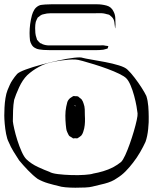

<svg xmlns="http://www.w3.org/2000/svg" viewBox="-30 -807 714 896"><path d="M664 -262Q665 -240 661.5 -205Q658 -170 649 -145Q639 -123 624 -97Q609 -71 591 -48Q575 -27 556.5 -8Q538 11 515 25Q493 41 458 50Q423 59 400 64Q389 67 367.5 68Q346 69 321.5 69Q297 69 275.5 67Q254 65 243 61Q221 56 195 48.5Q169 41 146 28Q124 12 100.5 -12.5Q77 -37 59 -59Q46 -79 33 -100Q20 -121 11 -143Q3 -158 -1.5 -182Q-6 -206 -8 -229.5Q-10 -253 -10 -268Q-10 -283 -9 -305Q-8 -327 -4.5 -349Q-1 -371 5 -386Q10 -398 15.5 -410.5Q21 -423 28 -433Q33 -441 38.5 -448Q44 -455 50 -462Q59 -471 90 -482.5Q121 -494 162 -505Q203 -516 244 -525Q285 -534 316 -537.5Q347 -541 356 -537Q367 -534 396.5 -529Q426 -524 460.5 -517.5Q495 -511 524.5 -502Q554 -493 565 -482Q580 -468 598 -444.5Q616 -421 631 -397.5Q646 -374 653 -359Q660 -337 662 -311Q664 -285 664 -262ZM535 -51Q544 -60 554.5 -83Q565 -106 575.5 -135.5Q586 -165 594.5 -194Q603 -223 608 -246Q613 -269 612 -278Q611 -289 607 -311.5Q603 -334 596 -360Q589 -386 579.5 -408.5Q570 -431 559 -442Q550 -451 526.5 -462.5Q503 -474 472 -485.5Q441 -497 410 -506.5Q379 -516 355.5 -522.5Q332 -529 323 -529Q307 -530 290.5 -528.5Q274 -527 257 -525Q235 -522 206 -515.5Q177 -509 152 -495Q137 -487 123.5 -477.5Q110 -468 97 -456Q75 -434 59 -399Q43 -364 36 -341Q32 -319 31 -291.5Q30 -264 30 -241Q31 -230 36.5 -205.5Q42 -181 51 -152.5Q60 -124 71 -99.5Q82 -75 93 -64Q116 -42 147.5 -27.5Q179 -13 201 -5Q212 2 240.5 5.5Q269 9 303 10Q337 11 365.5 9Q394 7 405 3Q428 -1 451.5 -8Q475 -15 497 -26Q519 -38 535 -51ZM360 -324Q365 -311 365.5 -297Q366 -283 366 -269Q367 -254 366.5 -238.5Q366 -223 363 -208Q361 -200 358 -190.5Q355 -181 349 -174Q346 -171 340.5 -167.5Q335 -164 332 -162Q330 -161 326.5 -161.5Q323 -162 320 -162Q319 -162 316 -161.5Q313 -161 311 -161Q310 -162 308 -163.5Q306 -165 304 -166L294 -172Q291 -175 288.5 -180.5Q286 -186 284 -190Q280 -198 279 -207.5Q278 -217 277 -225Q275 -246 275 -267.5Q275 -289 279 -309Q281 -320 284 -330Q287 -340 297 -349Q301 -351 305.5 -354.5Q310 -358 314 -359L322 -358Q325 -358 328.5 -358Q332 -358 334 -357Q336 -356 337.5 -354.5Q339 -353 340 -352Q343 -350 346 -347.5Q349 -345 351 -343Q354 -339 356.5 -333.5Q359 -328 360 -324ZM323 -311Q325 -311 325 -310Q325 -311 322 -313.5Q319 -316 319 -316Q316 -316 319 -313Q321 -313 323 -311ZM506 -685Q505 -695 503.5 -705Q502 -715 496 -723Q495 -725 492 -727.5Q489 -730 487 -732Q483 -736 481 -737Q478 -739 474.5 -739.5Q471 -740 468 -741Q452 -746 435 -745.5Q418 -745 401 -745H233Q219 -745 204 -745Q189 -745 175 -741Q173 -740 169 -739.5Q165 -739 163 -737Q160 -736 157.5 -734Q155 -732 153 -730Q152 -729 150 -728Q148 -727 146 -725Q141 -716 137 -705Q134 -692 134 -676Q134 -665 135 -653.5Q136 -642 140 -631Q141 -629 141.5 -626Q142 -623 143 -621Q145 -619 147.5 -616.5Q150 -614 151 -612Q153 -611 154.5 -609Q156 -607 157 -606Q159 -605 162.5 -604Q166 -603 168 -601Q183 -595 199.5 -595Q216 -595 232 -595H434Q439 -595 445 -595.5Q451 -596 456 -595Q464 -593 469 -593Q471 -592 472.5 -592.5Q474 -593 475 -592Q476 -591 475 -589.5Q474 -588 474 -586Q473 -585 473.5 -583.5Q474 -582 472 -581Q471 -580 470 -580Q469 -580 467 -579Q463 -578 459.5 -577Q456 -576 452 -575Q444 -574 434.5 -573.5Q425 -573 417 -573H236Q220 -573 204.5 -573Q189 -573 173 -574Q163 -575 152.5 -576.5Q142 -578 134 -583Q124 -588 118 -598Q112 -608 110 -618Q109 -626 108.5 -635.5Q108 -645 108 -653Q108 -694 119 -736Q123 -750 130 -761.5Q137 -773 150 -780Q157 -784 165.5 -784.5Q174 -785 181 -786Q195 -787 209 -787Q223 -787 237 -787H423Q445 -787 467.5 -781Q490 -775 500 -753Q507 -740 508 -723.5Q509 -707 509 -693Q509 -689 508.5 -685.5Q508 -682 508 -678Q508 -675 507 -675Q507 -680 506 -685Z"/></svg>

Font: Rubik Vinyl
Style: Regular
Weight: 400
Designer: Hubert and Fischer, NaN
Foundry: Hubert and Fischer, NaN
Version: Version 2.200